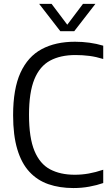

<svg xmlns="http://www.w3.org/2000/svg" viewBox="-20 -966 572 996"><path d="M361 9.5Q289 9.5 231.2 -10.5Q173.5 -30.5 132.5 -74.8Q91.5 -119 69.8 -191.5Q48 -264 48 -368.5Q48 -505 86.2 -588.8Q124.5 -672.5 196.2 -711Q268 -749.5 369 -749.5Q407 -749.5 443.8 -744.5Q480.5 -739.5 515.5 -729V-660Q478.5 -671.5 443.5 -676Q408.5 -680.5 371.5 -680.5Q293.5 -680.5 239.8 -651.5Q186 -622.5 158.2 -554.5Q130.5 -486.5 130.5 -370.5Q130.5 -251 158.8 -183.2Q187 -115.5 240 -87.5Q293 -59.5 367.5 -59.5Q404.5 -59.5 440 -65.8Q475.5 -72 515.5 -85.5V-16.5Q483 -5 443.5 2.2Q404 9.5 361 9.5ZM293 -804 183 -946H247.5L336 -828.5H322L410.5 -946H475L365 -804Z"/></svg>

Font: Encode Sans SC SemiCondensed
Style: Regular
Weight: 400
Width: 4
Designer: Multiple Designers
Foundry: Impallari Type
Version: Version 3.002